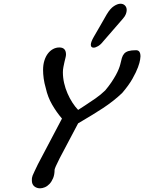

<svg xmlns="http://www.w3.org/2000/svg" viewBox="-20 -959 771 1027"><path d="M311.5 -324.7Q282.2 -358.9 258.8 -399.4Q235.4 -439.9 225.1 -486.8Q216.8 -515.1 213.6 -539.6Q210.4 -564 210.4 -585Q210.4 -612.8 217.5 -635.3Q224.6 -657.7 236.6 -673.1Q248.5 -688.5 264.2 -696.8Q279.8 -705.1 297.4 -705.1Q333 -705.1 333 -667.5Q333 -660.6 330.3 -650.1Q327.6 -639.6 324.7 -627Q321.8 -614.3 319.1 -600.1Q316.4 -585.9 316.4 -572.3Q316.4 -543.5 323 -514.6Q329.6 -485.8 341.1 -459.5Q352.5 -433.1 367.2 -410.4Q381.8 -387.7 397.9 -371.1L434.1 -394.5Q462.9 -413.1 491.5 -433.1Q520 -453.1 543 -475.6Q561 -497.1 575 -517.6Q588.9 -538.1 598.9 -556.2Q608.9 -574.2 614.7 -588.9Q620.6 -603.5 623 -613.3Q627.4 -633.8 631.8 -648.4Q636.2 -663.1 644.5 -672.4Q652.8 -681.6 667.7 -686Q682.6 -690.4 708 -690.4Q731.4 -690.4 731.4 -657.2Q731.4 -655.3 729.5 -640.1Q727.5 -625 718 -599.1Q708.5 -573.2 688.7 -538.1Q668.9 -502.9 633.3 -461.4Q610.4 -439.5 584.7 -419.4Q559.1 -399.4 531.5 -381.1Q503.9 -362.8 475.6 -345.7Q447.3 -328.6 419.4 -312L397.9 -299.3L299.3 -112.8Q285.2 -85.4 279.1 -71Q272.9 -56.6 272 -51.3Q272 -25.4 264.4 -6.8Q256.8 11.7 245.4 24.2Q233.9 36.6 220.2 42.5Q206.5 48.3 194.3 48.3Q176.3 48.3 163.3 37.6Q150.4 26.9 150.4 5.9Q150.4 -2 150.9 -6.8Q151.4 -11.7 154.3 -19.5Q157.2 -27.3 163.8 -40.8Q170.4 -54.2 182.6 -80.1ZM481 -760.7Q498.5 -791.5 516.4 -821.8Q534.2 -852.1 551.3 -882.8Q569.8 -913.6 589.4 -926.3Q608.9 -939 624.5 -939Q639.2 -939 648.4 -929.7Q657.7 -920.4 657.7 -905.3Q657.7 -895.5 653.3 -883.8Q648.9 -872.1 637.7 -859.4Q611.3 -828.6 584.7 -798.3Q558.1 -768.1 531.7 -737.3Q519 -720.7 504.9 -712.4Q490.7 -704.1 481 -704.1Q465.8 -704.1 465.8 -719.7Q465.8 -733.9 481 -760.7Z"/></svg>

Font: Damion
Style: Regular
Weight: 400
Foundry: vernon adams
Version: Version 1.000